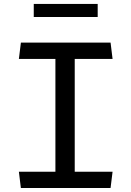

<svg xmlns="http://www.w3.org/2000/svg" viewBox="-20 -944 660 964"><path d="M258.2 -730H355.2V0H258.2ZM74.8 -81.8H545.2L535.1 0H84.8ZM84.9 -730H535.2L545.2 -648.2H74.8ZM149.5 -924.3H470.5V-858.8H149.5Z"/></svg>

Font: Monaspace Krypton Var ExLight
Style: Regular
Weight: 200
Designer: Riley Cran and the Lettermatic Team
Version: Version 1.200 (Monaspace Krypton Var)